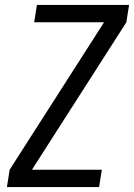

<svg xmlns="http://www.w3.org/2000/svg" viewBox="-20 -755 541 775"><path d="M8 0 19 -70 400 -665H118L129 -735H501L490 -665L109 -70H391L380 0Z"/></svg>

Font: Iosevka Custom
Style: Italic
Weight: 400
Italic angle: -9°
Monospace: yes
Designer: Belleve Invis
Foundry: Belleve Invis
Version: Version 30.3.3; ttfautohint (v1.8.3)